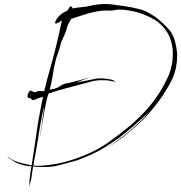

<svg xmlns="http://www.w3.org/2000/svg" viewBox="-20 -847 896 950"><path d="M319.3 -803.7Q325.2 -815.4 330.1 -815.4Q330.1 -815.4 331.1 -815.4Q335.9 -813.5 338.9 -807.6Q344.7 -794.9 344.7 -784.2Q344.7 -773.4 338.9 -764.6Q328.1 -748 317.4 -726.6Q311.5 -713.9 308.6 -700.2Q304.7 -686.5 298.8 -673.8Q293.9 -662.1 288.1 -650.4Q282.2 -638.7 279.3 -626Q274.4 -604.5 266.6 -584Q258.8 -563.5 253.9 -542Q247.1 -515.6 243.2 -488.3Q239.3 -460.9 233.4 -434.6Q228.5 -410.2 220.7 -386.7Q212.9 -363.3 208 -338.9Q205.1 -322.3 201.2 -305.7Q198.2 -289.1 195.3 -271.5Q195.3 -269.5 192.4 -253.9Q189.5 -239.3 186.5 -220.7Q182.6 -198.2 179.7 -178.7Q176.8 -158.2 176.8 -158.2Q176.8 -164.1 179.7 -184.6Q182.6 -206.1 186.5 -230.5Q190.4 -260.7 194.3 -287.1Q198.2 -313.5 197.3 -313.5Q195.3 -313.5 190.4 -286.1Q184.6 -257.8 178.7 -225.6Q174.8 -199.2 170.9 -177.7Q168 -156.2 167 -153.3Q163.1 -125 157.2 -97.7Q152.3 -70.3 147.5 -42Q143.6 -22.5 140.6 -2.9Q137.7 17.6 134.8 37.1Q132.8 47.9 128.9 60.5Q125 72.3 125 83Q125 79.1 125 75.2Q125 43 129.9 10.7Q136.7 -26.4 141.6 -62.5Q151.4 -121.1 159.2 -179.7Q167 -238.3 178.7 -296.9Q198.2 -405.3 229.5 -512.7Q259.8 -619.1 282.2 -727.5Q291 -767.6 295.9 -776.4Q300.8 -785.2 305.7 -787.1Q308.6 -788.1 311.5 -791Q315.4 -793 319.3 -803.7Q319.3 -803.7 325.2 -787.1Q331.1 -770.5 335 -758.8Q335 -758.8 319.3 -803.7ZM282.2 -743.2Q256.8 -726.6 253.9 -731.4Q251 -736.3 255.9 -745.1Q267.6 -764.6 282.2 -776.4Q296.9 -788.1 313.5 -794.9Q342.8 -808.6 374 -810.5Q404.3 -812.5 427.7 -818.4Q462.9 -827.1 498 -827.1Q515.6 -827.1 533.2 -825.2Q585.9 -818.4 627.9 -811.5Q678.7 -800.8 694.3 -793.9Q710 -788.1 750 -762.7Q787.1 -733.4 817.4 -699.2Q848.6 -665 856.4 -581.1Q856.4 -575.2 856.4 -569.3Q856.4 -543.9 851.6 -517.6Q845.7 -486.3 833 -457Q821.3 -432.6 808.6 -412.1Q794.9 -390.6 780.3 -367.2Q769.5 -349.6 728.5 -299.8Q687.5 -250 633.8 -206.1Q582 -160.2 535.2 -131.8Q489.3 -103.5 489.3 -103.5Q489.3 -103.5 512.7 -118.2Q535.2 -132.8 563.5 -153.3Q579.1 -165 594.7 -176.8Q609.4 -188.5 622.1 -199.2Q689.5 -257.8 708 -283.2Q726.6 -308.6 727.5 -307.6Q725.6 -309.6 720.7 -299.8Q714.8 -291 682.6 -260.7Q665 -244.1 636.7 -219.7Q608.4 -195.3 565.4 -162.1Q502 -118.2 460.9 -96.7Q419.9 -75.2 361.3 -53.7Q320.3 -42 267.6 -28.3Q238.3 -20.5 195.3 -20.5Q161.1 -20.5 119.1 -25.4Q71.3 -32.2 43.9 -51.8Q15.6 -71.3 15.6 -71.3Q16.6 -73.2 38.1 -58.6Q60.5 -43.9 118.2 -33.2Q151.4 -21.5 219.7 -30.3Q289.1 -38.1 367.2 -66.4Q409.2 -82 450.2 -102.5Q492.2 -124 529.3 -152.3Q631.8 -224.6 700.2 -298.8Q769.5 -374 813.5 -471.7Q834 -519.5 835 -574.2Q836.9 -627.9 813.5 -675.8Q789.1 -722.7 742.2 -751Q695.3 -778.3 644.5 -790Q619.1 -795.9 590.8 -798.8Q563.5 -800.8 552.7 -797.9Q534.2 -793 508.8 -794.9Q483.4 -795.9 437.5 -786.1Q411.1 -779.3 386.7 -771.5Q361.3 -762.7 335.9 -754.9Q332 -753.9 328.1 -753.9Q324.2 -752.9 320.3 -752.9Q309.6 -753.9 300.8 -751Q292 -748 282.2 -743.2Q282.2 -743.2 302.7 -764.6Q323.2 -786.1 336.9 -799.8Q336.9 -799.8 282.2 -743.2ZM125 -362.3Q117.2 -362.3 116.2 -368.2Q116.2 -369.1 116.2 -371.1Q116.2 -375 117.2 -377.9Q126 -405.3 137.7 -396.5Q150.4 -387.7 159.2 -392.6Q168.9 -398.4 179.7 -396.5Q190.4 -395.5 201.2 -396.5Q210 -398.4 218.8 -401.4Q227.5 -404.3 237.3 -405.3Q257.8 -408.2 275.4 -419.9Q293 -432.6 313.5 -435.5Q318.4 -435.5 340.8 -441.4Q362.3 -447.3 384.8 -453.1Q403.3 -458 417 -461.9Q426.8 -463.9 429.7 -463.9Q430.7 -463.9 431.6 -463.9Q425.8 -464.8 391.6 -452.1Q358.4 -438.5 358.4 -438.5Q358.4 -438.5 408.2 -448.2Q458 -459 465.8 -459Q476.6 -459 489.3 -459Q502.9 -458 526.4 -454.1Q537.1 -452.1 544.9 -447.3Q551.8 -442.4 551.8 -442.4Q551.8 -442.4 544.9 -443.4Q539.1 -444.3 524.4 -447.3Q512.7 -450.2 482.4 -450.2Q451.2 -450.2 419.9 -440.4Q369.1 -426.8 317.4 -413.1Q266.6 -400.4 215.8 -382.8Q208 -379.9 203.1 -377Q198.2 -373 192.4 -368.2Q186.5 -365.2 179.7 -364.3Q172.9 -363.3 168 -360.4Q149.4 -351.6 143.6 -351.6Q143.6 -351.6 142.6 -351.6Q137.7 -353.5 134.8 -356.4Q133.8 -358.4 131.8 -360.4Q129.9 -362.3 125 -362.3Q125 -362.3 129.9 -374Q133.8 -385.7 136.7 -393.6Q136.7 -393.6 125 -362.3Z"/></svg>

Font: Margalida Font
Style: Regular
Weight: 400
Designer: Mateu Riera. mateurierasureda@hotmail.com
Version: Version 1.0